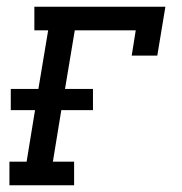

<svg xmlns="http://www.w3.org/2000/svg" viewBox="-20 -550 540 570"><path d="M8 0V-70H59L84 -223H12V-286H94L123 -460H82V-530H471L447 -385H371L383 -460H202L173 -286H256V-223H162L137 -70H200V0Z"/></svg>

Font: Iosevka Slab Oblique
Style: Regular
Weight: 400
Italic angle: -9°
Monospace: yes
Designer: Belleve Invis
Foundry: Belleve Invis
Version: Version 11.1.1; ttfautohint (v1.8.3)